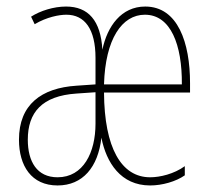

<svg xmlns="http://www.w3.org/2000/svg" viewBox="-20 -557 648 587"><path d="M424 -537C351 -537 308 -477 293 -405C288 -494 250 -537 182 -537C144 -537 103 -524 75 -506L86 -483C123 -505 161 -512 183 -512C239 -512 272 -468 272 -380V-299L214 -295C106 -288 38 -237 38 -130C38 -50 76 10 156 10C233 10 280 -46 290 -136C305 -60 349 10 439 10C476 10 518 -2 545 -21V-49C512 -25 469 -15 439 -15C351 -15 299 -105 298 -274H561V-303C561 -426 524 -537 424 -537ZM423 -512C502 -512 537 -420 536 -299H298C302 -438 353 -512 423 -512ZM214 -271 272 -275V-179C272 -91 235 -15 156 -15C93 -15 65 -63 65 -130C65 -213 108 -264 214 -271Z"/></svg>

Font: Noto Sans Georgian ExtraCondensed Thin
Style: Regular
Weight: 100
Width: 2
Designer: Monotype Design Team, Akaki Razmadze
Foundry: Google LLC
Version: Version 2.005